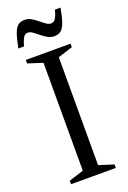

<svg xmlns="http://www.w3.org/2000/svg" viewBox="-165 -925 655 980"><g transform="rotate(-20 163.0 -435.0)"><path d="M284.5 -19V0H41.5V-19L121.5 -44.5V-630.5L41.5 -656V-675H284.5V-656L204.5 -630.5V-44.5ZM299.5 -865.5Q290 -813.5 279.8 -786.2Q269.5 -759 255.5 -749Q241.5 -739 219.5 -739Q201.5 -739 184.8 -748.5Q168 -758 152.8 -770.8Q137.5 -783.5 124 -793Q110.5 -802.5 98.5 -802.5Q90 -802.5 83 -798Q76 -793.5 69.8 -780.8Q63.5 -768 56.5 -743H25.5Q36 -795 46 -822.2Q56 -849.5 70.2 -859.5Q84.5 -869.5 106 -869.5Q124 -869.5 140.5 -860Q157 -850.5 172.2 -837.8Q187.5 -825 201.2 -815.5Q215 -806 227 -806Q235.5 -806 242.2 -810.2Q249 -814.5 255.8 -827.5Q262.5 -840.5 269 -865.5Z"/></g></svg>

Font: Newsreader 24pt
Style: Regular
Weight: 400
Designer: Hugues Gentile
Foundry: Production Type
Version: Version 1.003